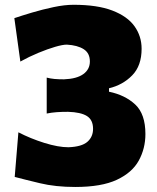

<svg xmlns="http://www.w3.org/2000/svg" viewBox="-20 -748 640 783"><path d="M287 14.5Q206.5 14.5 143 -0.8Q79.5 -16 40 -26.5L55 -208.5Q104 -183 160.8 -165.2Q217.5 -147.5 259 -147.5Q313.5 -149.5 336.5 -169.8Q359.5 -190 359.5 -222.5Q359.5 -259 334.5 -274.8Q309.5 -290.5 257.5 -292Q231 -292 210.8 -290.5Q190.5 -289 170.5 -285V-431.5Q185.5 -427.5 202 -426Q218.5 -424.5 241 -424.5Q293 -426.5 319.8 -445.8Q346.5 -465 346.5 -497.5Q346.5 -531.5 321.2 -547.5Q296 -563.5 252.5 -566Q235.5 -566 204.8 -557Q174 -548 136.5 -532.5Q99 -517 63 -497L38.5 -674Q68 -684 110.8 -696.8Q153.5 -709.5 198.5 -719Q243.5 -728.5 280 -728.5Q377 -728.5 438.2 -705Q499.5 -681.5 528.5 -641Q557.5 -600.5 557.5 -549Q557.5 -480 519.2 -440.8Q481 -401.5 424.5 -388V-374Q490 -360.5 531.5 -321.8Q573 -283 573 -201.5Q573 -142.5 546 -93.2Q519 -44 456.5 -14.8Q394 14.5 287 14.5Z"/></svg>

Font: Commissioner Flair ExtraBold
Style: Regular
Weight: 800
Designer: Kostas Bartsokas
Foundry: Kostas Bartsokas
Version: Version 1.000; ttfautohint (v1.8.3)